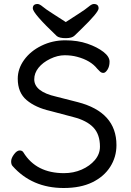

<svg xmlns="http://www.w3.org/2000/svg" viewBox="-20 -922 657 966"><path d="M300.3 23.9Q141.1 23.9 43 -86.9Q36.1 -94.2 36.1 -110.1Q36.1 -126 50.5 -145.5Q64.9 -165 79.1 -165Q92.3 -165 98.1 -154.8Q162.1 -50.8 302.2 -50.8Q350.1 -50.8 391.1 -68.8Q432.1 -86.9 457.5 -116.9Q482.9 -147 482.9 -184.1Q482.9 -246.1 449.5 -281Q416 -315.9 349.1 -333L232.9 -363.8Q158.2 -380.9 113.8 -418.5Q69.3 -456.1 69.3 -525.9Q69.3 -576.2 101.3 -620.6Q133.3 -665 188.7 -692.1Q244.1 -719.2 308.1 -719.2Q371.1 -719.2 420.2 -702.1Q469.2 -685.1 500.2 -661.1Q531.2 -637.2 531.2 -611.8Q531.2 -587.9 520.8 -571.5Q510.3 -555.2 500.2 -555.2Q490.2 -555.2 482.7 -562.5Q475.1 -569.8 469.2 -576.2Q436 -618.2 368.2 -636.2Q339.4 -644 305.2 -644Q270 -644 232.7 -626Q195.3 -607.9 173.8 -581.1Q152.3 -554.2 152.3 -522.9Q152.3 -460.9 262.2 -436L371.1 -408.2Q565.9 -357.9 565.9 -191.9Q565.9 -131.8 534.4 -82.5Q502.9 -33.2 444.1 -4.6Q385.3 23.9 300.3 23.9ZM311 -730Q279.3 -730 266.1 -740.2Q145 -855 145 -879.9Q145 -901.9 168.9 -901.9Q179.2 -901.9 195.1 -888.4Q210.9 -875 245.1 -853.5Q279.3 -832 311 -811Q343.3 -832 376.7 -853.5Q410.2 -875 426 -888.4Q441.9 -901.9 452.1 -901.9Q476.1 -901.9 476.1 -879.9Q476.1 -859.9 388.2 -774.9Q368.2 -755.9 355.2 -742.9Q342.3 -730 311 -730Z"/></svg>

Font: LXGW WenKai GB Screen
Style: Regular
Weight: 400
Designer: LXGW / Fontworks Inc.
Foundry: LXGW / Fontworks Inc.
Version: Version 1.321;February 19, 2024;FontCreator 14.0.0.2901 64-b